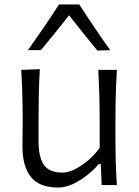

<svg xmlns="http://www.w3.org/2000/svg" viewBox="-20 -830 622 861"><path d="M240.5 11Q274.6 11 309.2 -5.8Q343.8 -22.7 373.7 -47Q403.6 -71.3 422.8 -94.2H431.8L436 0H504Q500.3 -57.6 499 -111.1Q497.6 -164.6 497.6 -228.7V-282.8Q497.6 -327.4 498.3 -366Q499 -404.5 500.4 -441.5Q501.8 -478.4 504.2 -516.8H420.8Q423.8 -459.2 425.4 -405.5Q427 -351.7 427 -289.7V-167.3Q405.2 -136.2 375.3 -110.9Q345.4 -85.7 315.3 -70.8Q285.2 -56 262.2 -56Q200 -56 176.4 -91.1Q152.9 -126.3 152.9 -195V-289.7Q152.9 -351.7 154 -406.9Q155.2 -462.1 158.6 -519.7L75.2 -516.8Q77.6 -478.4 79 -441.5Q80.4 -404.5 81.1 -366Q81.8 -327.4 81.8 -282.8Q81.8 -258.8 81.2 -233.4Q80.6 -208 80.6 -174.2Q80.6 -84 118.5 -36.5Q156.4 11 240.5 11ZM416.7 -603.3 474.2 -604.9Q437.5 -656.6 402.8 -707.9Q368.1 -759.3 335.5 -810.1H244.4Q212.3 -759.3 177.2 -708.2Q142 -657 105.4 -605.3H163.6Q196.3 -644.5 227.8 -683.6Q259.3 -722.6 289.6 -761.4Q320.4 -722.1 352.4 -682.3Q384.4 -642.6 416.7 -603.3Z"/></svg>

Font: Pinar-VF
Style: Regular
Weight: 300
Designer: Amin Abedi
Version: Version 3.0